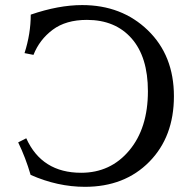

<svg xmlns="http://www.w3.org/2000/svg" viewBox="-20 -722 738 753"><path d="M313 10.7Q206.1 10.7 100.1 -36.1Q80.1 -104.5 51.3 -163.6L83 -179.7Q144 -44.4 298.3 -44.4Q413.6 -44.4 486.8 -131.8Q560.1 -219.2 560.1 -364.3Q560.1 -498.5 496.1 -571.3Q432.1 -644 320.8 -644Q238.3 -644 186.5 -605.2Q134.8 -566.4 111.3 -506.8L76.2 -513.7Q100.6 -589.8 100.6 -664.6Q209.5 -702.1 302.2 -702.1Q457.5 -702.1 559.8 -603.3Q662.1 -504.4 662.1 -344.7Q662.1 -185.5 565.4 -87.4Q468.8 10.7 313 10.7Z"/></svg>

Font: Almanac
Style: Regular
Weight: 400
Designer: Eden's Almanac
Version: Version 3.501;March 28, 2021;FontCreator 13.0.0.2683 64-bit